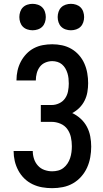

<svg xmlns="http://www.w3.org/2000/svg" viewBox="-20 -974 540 1002"><path d="M252 8Q226 8 200 3.5Q174 -1 150 -12.5Q126 -24 107 -42.5Q88 -61 75.5 -84.5Q63 -108 57 -133.5Q51 -159 51 -186H151Q151 -165 157.5 -145Q164 -125 178 -109.5Q192 -94 212 -87Q232 -80 252 -80Q268 -80 283.5 -84Q299 -88 311.5 -98Q324 -108 332.5 -121Q341 -134 346 -149Q351 -164 353 -180Q355 -196 355 -211Q355 -235 350 -258Q345 -281 331.5 -300Q318 -319 295.5 -328.5Q273 -338 250 -338H193V-426H250Q270 -426 289 -435Q308 -444 319.5 -460.5Q331 -477 335 -497.5Q339 -518 339 -538Q339 -552 337.5 -565.5Q336 -579 332 -592Q328 -605 321 -617Q314 -629 303.5 -638Q293 -647 279.5 -651Q266 -655 253 -655Q234 -655 216.5 -647.5Q199 -640 188 -625.5Q177 -611 172 -592.5Q167 -574 167 -555V-554H66V-556Q66 -581 71.5 -605.5Q77 -630 88.5 -652Q100 -674 117.5 -692.5Q135 -711 157 -722.5Q179 -734 203.5 -738.5Q228 -743 253 -743Q279 -743 304.5 -737.5Q330 -732 352.5 -719Q375 -706 392.5 -686Q410 -666 420.5 -642Q431 -618 435.5 -592Q440 -566 440 -540Q440 -517 436 -493.5Q432 -470 421.5 -449Q411 -428 394.5 -411.5Q378 -395 357 -384Q382 -372 401.5 -354Q421 -336 433.5 -312.5Q446 -289 451 -262.5Q456 -236 456 -209Q456 -181 451 -153Q446 -125 434.5 -99.5Q423 -74 404 -52.5Q385 -31 360.5 -17Q336 -3 308 2.5Q280 8 252 8ZM350 -816Q336 -816 322.5 -820.5Q309 -825 299.5 -834.5Q290 -844 285.5 -857.5Q281 -871 281 -885Q281 -899 285.5 -912.5Q290 -926 299.5 -935.5Q309 -945 322.5 -949.5Q336 -954 350 -954Q364 -954 377.5 -949.5Q391 -945 400.5 -935.5Q410 -926 414.5 -912.5Q419 -899 419 -885Q419 -871 414.5 -857.5Q410 -844 400.5 -834.5Q391 -825 377.5 -820.5Q364 -816 350 -816ZM150 -816Q136 -816 122.5 -820.5Q109 -825 99.5 -834.5Q90 -844 85.5 -857.5Q81 -871 81 -885Q81 -899 85.5 -912.5Q90 -926 99.5 -935.5Q109 -945 122.5 -949.5Q136 -954 150 -954Q164 -954 177.5 -949.5Q191 -945 200.5 -935.5Q210 -926 214.5 -912.5Q219 -899 219 -885Q219 -871 214.5 -857.5Q210 -844 200.5 -834.5Q191 -825 177.5 -820.5Q164 -816 150 -816Z"/></svg>

Font: Iosevka SS18 Semibold
Style: Regular
Weight: 600
Monospace: yes
Designer: Belleve Invis
Foundry: Belleve Invis
Version: Version 25.1.1; ttfautohint (v1.8.4)